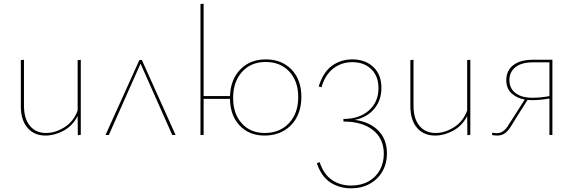

<svg xmlns="http://www.w3.org/2000/svg" viewBox="-20 -732 3109 1041"><path d="M418 -408V-1L402 1L401 -103Q374 -50 325 -23.5Q276 3 227 3Q165 3 129 -39Q93 -81 93 -156V-406L110 -408V-159Q110 -89 142 -50Q174 -11 230 -11Q280 -11 329.5 -42Q379 -73 401 -133V-406Z M914 0 742 -387 570 0H552L736 -407H749L932 0Z M1614 -207Q1614 -144 1589 -96.5Q1564 -49 1518.5 -23Q1473 3 1414 3Q1331 3 1279.5 -51.5Q1228 -106 1227 -196H1084V0H1067V-710L1084 -712V-211H1227Q1230 -301 1283 -355.5Q1336 -410 1421 -410Q1508 -410 1561 -354.5Q1614 -299 1614 -207ZM1597 -206Q1597 -292 1548.5 -344Q1500 -396 1420 -396Q1341 -396 1292.5 -342.5Q1244 -289 1244 -201Q1244 -115 1291 -63Q1338 -11 1415 -11Q1497 -11 1547 -64.5Q1597 -118 1597 -206Z M2078 100Q2078 154 2053.5 197Q2029 240 1985 264.5Q1941 289 1883 289Q1820 289 1771 257Q1722 225 1698 153L1713 147Q1735 213 1779.5 243.5Q1824 274 1884 274Q1938 274 1978 251.5Q2018 229 2039.5 190Q2061 151 2061 102Q2061 20 2002.5 -26.5Q1944 -73 1842 -73V-87Q1928 -87 1980 -133Q2032 -179 2032 -254Q2032 -319 1993 -357Q1954 -395 1890 -395Q1832 -395 1787.5 -361Q1743 -327 1723 -259L1708 -263Q1732 -341 1780 -375.5Q1828 -410 1890 -410Q1961 -410 2004.5 -368.5Q2048 -327 2048 -256Q2048 -189 2009.5 -142.5Q1971 -96 1904 -82Q1985 -71 2031.5 -23.5Q2078 24 2078 100Z M2530 -408V-1L2514 1L2513 -103Q2486 -50 2437 -23.5Q2388 3 2339 3Q2277 3 2241 -39Q2205 -81 2205 -156V-406L2222 -408V-159Q2222 -89 2254 -50Q2286 -11 2342 -11Q2392 -11 2441.5 -42Q2491 -73 2513 -133V-406Z M2975 -408V0H2959V-198Q2911 -189 2865 -189Q2848 -189 2840 -190L2778 -92Q2774 -86 2754.5 -53.5Q2735 -21 2717 -9Q2699 3 2676 3Q2662 3 2647 0L2650 -13Q2662 -10 2673 -10Q2692 -10 2706 -19.5Q2720 -29 2729 -42Q2738 -55 2765 -98L2825 -192Q2779 -201 2752 -227.5Q2725 -254 2725 -297Q2725 -349 2762.5 -378.5Q2800 -408 2870 -408ZM2959 -211V-394H2869Q2808 -394 2775 -368Q2742 -342 2742 -298Q2742 -252 2775.5 -227Q2809 -202 2865 -202Q2913 -202 2959 -211Z"/></svg>

Font: Ysabeau Infant Thin
Style: Regular
Weight: 200
Designer: Christian Thalmann (Catharsis Fonts)
Version: Version 0.003